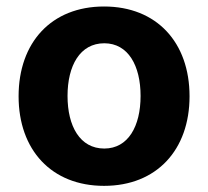

<svg xmlns="http://www.w3.org/2000/svg" viewBox="-20 -573 654 603"><path d="M306.8 10.7C472.3 10.7 575.3 -102.6 575.3 -270.6C575.3 -439.6 472.3 -552.6 306.8 -552.6C141.3 -552.6 38.4 -439.6 38.4 -270.6C38.4 -102.6 141.3 10.7 306.8 10.7ZM192.1 -271.7C192.1 -366.8 231.2 -437.1 307.5 -437.1C382.5 -437.1 421.5 -366.8 421.5 -271.7C421.5 -176.5 382.5 -106.5 307.5 -106.5C231.2 -106.5 192.1 -176.5 192.1 -271.7Z"/></svg>

Font: Magic Ui Pro
Style: Bold
Weight: 700
Designer: Stefan Endress, Andreas Faust
Version: Version 1.000;FEAKit 1.0